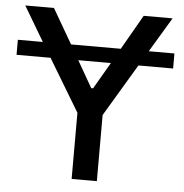

<svg xmlns="http://www.w3.org/2000/svg" viewBox="-52 -777 791 827"><g transform="rotate(5 343.5 -363.5)"><path d="M532 -512 397 -286V0H288V-286L152 -512H5V-577H113L24 -727H148L235 -577H450L536 -727H661L571 -577H682V-512ZM346 -397 413 -512H272L338 -397Z"/></g></svg>

Font: Sinter Medium
Style: Regular
Weight: 500
Foundry: Adobe & rsms
Version: Version 1.000